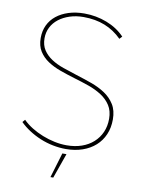

<svg xmlns="http://www.w3.org/2000/svg" viewBox="-95 -775 755 1007"><g transform="rotate(10 282.5 -271.0)"><path d="M298 8Q347 8 387 -6Q427 -20 455.5 -45.5Q484 -71 499.5 -107Q515 -143 515 -187Q515 -235 495 -267Q475 -299 442.5 -320.5Q410 -342 369.5 -356.5Q329 -371 287 -384Q249 -396 213 -408.5Q177 -421 149.5 -439Q122 -457 105 -482.5Q88 -508 88 -545Q88 -577 101.5 -603.5Q115 -630 139.5 -649Q164 -668 197.5 -679Q231 -690 271 -690Q334 -690 384.5 -670Q435 -650 475 -610L488 -624Q449 -665 392 -687Q335 -709 272 -709Q226 -709 188.5 -697Q151 -685 124 -663.5Q97 -642 82.5 -611.5Q68 -581 68 -543Q68 -501 86 -472.5Q104 -444 133.5 -424.5Q163 -405 200.5 -391.5Q238 -378 278 -366Q319 -354 357.5 -340.5Q396 -327 427 -307Q458 -287 476.5 -258Q495 -229 495 -187Q495 -148 481 -116Q467 -84 441 -60.5Q415 -37 379 -24.5Q343 -12 299 -12Q267 -12 234 -19Q201 -26 169.5 -38.5Q138 -51 110.5 -68Q83 -85 62 -106L50 -92Q72 -70 100.5 -51.5Q129 -33 161.5 -19.5Q194 -6 229 1Q264 8 298 8ZM245 167H260L307 34H285Z"/></g></svg>

Font: Fixel Variable
Style: Regular
Weight: 100
Width: 3
Designer: AlfaBravo + MacPaw
Foundry: Kyrylo Tkachov, Marchela Mozhyna, Serhii Makarenko, Maria Weinstein, Zakhar Kryvoshyya
Version: Version 1.211